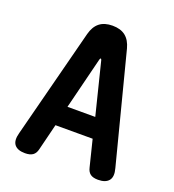

<svg xmlns="http://www.w3.org/2000/svg" viewBox="-136 -846 872 961"><g transform="rotate(20 300.0 -365.0)"><path d="M226 -281H374L305 -558Q303 -565 300 -565Q297 -565 295 -558ZM434 -33 399 -174H201L166 -33Q161 -11 146.5 -0.5Q132 10 105 10Q65 10 48.5 -11Q32 -32 44 -75L194 -657Q205 -699 231 -719.5Q257 -740 300 -740Q343 -740 369 -719.5Q395 -699 406 -657L556 -75Q568 -32 551 -11Q534 10 494 10Q467 10 453 -0.5Q439 -11 434 -33Z"/></g></svg>

Font: Maple Mono NL
Style: Bold
Weight: 700
Monospace: yes
Designer: subframe7536
Version: Version 7.000